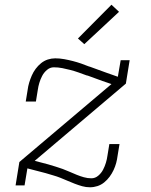

<svg xmlns="http://www.w3.org/2000/svg" viewBox="-20 -785 640 813"><path d="M361 8Q344 8 328 3.5Q312 -1 296.5 -7Q281 -13 266 -19.5Q251 -26 236 -32Q221 -38 205 -42.5Q189 -47 173 -52L96 -72L84 0H46L62 -99L452 -429L414 -442Q398 -448 382.5 -453.5Q367 -459 351 -465H350Q350 -465 350 -465Q350 -465 350 -465L346 -466Q330 -472 313 -478Q296 -484 279 -488.5Q262 -493 244 -496.5Q226 -500 208 -500Q192 -500 179 -489Q166 -478 158.5 -463.5Q151 -449 146.5 -434Q142 -419 140 -404L132 -355H89L97 -404Q99 -420 103.5 -435Q108 -450 114.5 -465Q121 -480 131 -493.5Q141 -507 154 -517.5Q167 -528 182.5 -533Q198 -538 214 -538Q233 -538 252 -534.5Q271 -531 288.5 -526.5Q306 -522 323.5 -516Q341 -510 358 -503H359Q359 -503 359 -503Q359 -503 359 -503L362 -502Q379 -496 395 -490Q411 -484 428 -478L479 -460L491 -530H529L513 -431L127 -104L184 -89Q200 -84 215.5 -79.5Q231 -75 245.5 -69.5Q260 -64 275 -57.5Q290 -51 304.5 -45Q319 -39 335 -34.5Q351 -30 367 -30Q383 -30 396 -41Q409 -52 416.5 -66.5Q424 -81 428.5 -96Q433 -111 435 -126L443 -175H486L478 -126Q476 -110 472 -95Q468 -80 461 -65Q454 -50 444 -36.5Q434 -23 421 -12.5Q408 -2 392.5 3Q377 8 361 8ZM337 -598 310 -622 452 -765 484 -735Z"/></svg>

Font: Iosevka Slab XLtEx
Style: Italic
Weight: 200
Width: 7
Italic angle: -9°
Monospace: yes
Designer: Belleve Invis
Foundry: Belleve Invis
Version: Version 11.1.0; ttfautohint (v1.8.3)